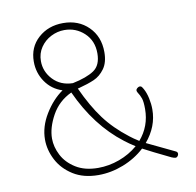

<svg xmlns="http://www.w3.org/2000/svg" viewBox="-77 -772 858 839"><g transform="rotate(-10 352.0 -352.5)"><path d="M652 -44Q652 -38 648 -33Q644 -28 638 -28Q633 -28 621 -33Q538 -73 501 -93Q460 -55 405 -33.5Q350 -12 294 -12Q228 -12 182 -41Q136 -70 113 -114.5Q90 -159 90 -205Q90 -262 123.5 -317Q157 -372 203 -404Q156 -419 128.5 -459Q101 -499 101 -549Q101 -613 145.5 -653Q190 -693 256 -693Q324 -693 368 -649.5Q412 -606 412 -537Q412 -491 392 -463.5Q372 -436 344.5 -424Q317 -412 275 -401L270 -400Q308 -317 350 -260.5Q392 -204 456 -155Q471 -143 495 -128Q544 -185 544 -261Q544 -293 539 -308Q534 -323 524 -338Q521 -343 521 -348Q521 -352 526.5 -357Q532 -362 539 -362Q543 -362 546 -359Q549 -356 554 -347Q564 -329 569.5 -303.5Q575 -278 575 -254Q575 -178 521 -114L642 -56Q652 -52 652 -44ZM253 -427Q316 -440 348.5 -462Q381 -484 381 -537Q381 -593 344 -627.5Q307 -662 256 -662Q225 -662 196.5 -647.5Q168 -633 150 -606.5Q132 -580 132 -546Q132 -499 165.5 -463.5Q199 -428 253 -427ZM475 -108Q448 -125 429 -140Q311 -230 239 -388Q181 -361 151 -306.5Q121 -252 121 -204Q121 -167 140 -130Q159 -93 199 -68Q239 -43 298 -43Q346 -43 392.5 -60Q439 -77 475 -108Z"/></g></svg>

Font: Mali ExtraLight
Style: Regular
Weight: 275
Version: Version 1.000; ttfautohint (v1.6)